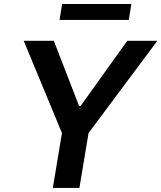

<svg xmlns="http://www.w3.org/2000/svg" viewBox="-20 -929 798 949"><path d="M97.3 -727.3H246.1L370.7 -405.5H378.6L609 -727.3H757.8L417.6 -271.3L372.5 0H241.1L286.2 -271.3ZM629.3 -909.1 616.5 -830.6H274.5L286.9 -909.1Z"/></svg>

Font: Inter UI Semi Bold
Style: Italic
Weight: 600
Italic angle: -9.39999°
Designer: Rasmus Andersson
Foundry: rsms
Version: 3.2;8d6f07862